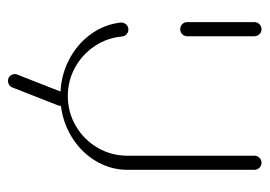

<svg xmlns="http://www.w3.org/2000/svg" viewBox="-117 -442 673 479"><g transform="rotate(90 219.5 -202.5)"><path d="M53 -315.6Q45.6 -315.6 40.4 -320.6Q35.2 -325.6 35.2 -333V-500.7Q35.2 -508.1 40.4 -513.3Q45.6 -518.5 53 -518.5Q60 -518.5 65.2 -513.3Q70.4 -508.1 70.4 -500.7V-333Q70.4 -325.9 65.4 -320.7Q60.4 -315.6 53 -315.6ZM386.3 -518.5Q393.3 -518.5 398.5 -513.3Q403.7 -508.1 403.7 -500.7V-184.4Q403.7 -139.3 379.1 -100.7Q354.4 -62.2 312.2 -39.4Q270 -16.7 219.6 -16.7Q172.2 -16.7 132 -36.7Q91.9 -56.7 66.5 -90.9Q41.1 -125.2 36.3 -166.7Q35.6 -174.4 40.7 -180.4Q45.9 -186.3 53.7 -186.3Q60.4 -186.3 65.6 -181.7Q70.7 -177 71.1 -170.4Q74.4 -133 95.2 -102Q115.9 -71.1 148.7 -53.1Q181.5 -35.2 219.6 -35.2Q260 -35.2 294.3 -55.2Q328.5 -75.2 348.5 -109.4Q368.5 -143.7 368.5 -184.4V-500.7Q368.5 -508.1 373.7 -513.3Q378.9 -518.5 386.3 -518.5ZM164.8 96.7Q164.8 93 166.3 90.4L211.5 -24.8Q213.3 -29.3 217.6 -32Q221.9 -34.8 227 -34.8Q235.2 -34.8 239.6 -29.6Q244.1 -24.4 244.1 -17.4Q244.1 -14.1 243 -11.1L197.8 104.1Q195.9 108.5 191.5 111.3Q187 114.1 181.9 114.1Q174.1 114.1 169.4 108.9Q164.8 103.7 164.8 96.7Z"/></g></svg>

Font: 26F Galaxy Sans Light
Style: Regular
Weight: 300
Designer: C₂₉H₂₅N₃O₅
Version: Version 1.100